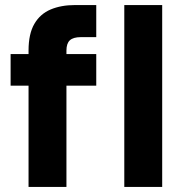

<svg xmlns="http://www.w3.org/2000/svg" viewBox="-20 -740 730 760"><path d="M93 0V-540Q93 -606 116 -645.5Q139 -685 180.5 -702.5Q222 -720 277 -720H361V-593H300Q270 -593 256.5 -580.5Q243 -568 243 -540V0ZM22 -401V-526H361V-401ZM472 0V-720H622V0Z"/></svg>

Font: DM Sans 9pt Black
Style: Regular
Weight: 900
Version: Version 4.004;gftools[0.9.30]